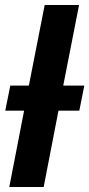

<svg xmlns="http://www.w3.org/2000/svg" viewBox="-20 -745 356 765"><path d="M154 0H17L76 -304H1L21 -404H95L158 -725H295L232 -404H316L296 -304H213Z"/></svg>

Font: Libra Sans
Style: Bold Italic
Weight: 700
Italic angle: -12°
Foundry: Context Ltd
Version: Version 1.002